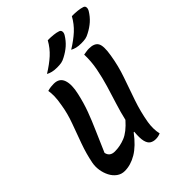

<svg xmlns="http://www.w3.org/2000/svg" viewBox="-257 -1076 1234 1234"><g transform="rotate(-45 360.0 -459.5)"><path d="M394 -932Q421 -932 445 -929.5Q469 -927 486 -921Q498 -917 500 -905Q502 -893 494 -879Q474 -846 447.5 -822.5Q421 -799 386 -781Q368 -771 352 -768Q336 -765 313 -765Q288 -765 269.5 -769.5Q251 -774 237 -782Q292 -816 330 -850.5Q368 -885 394 -932ZM613 -932Q641 -932 664.5 -929.5Q688 -927 706 -921Q718 -917 719.5 -905Q721 -893 713 -879Q693 -846 666.5 -822.5Q640 -799 605 -781Q587 -771 571.5 -768Q556 -765 533 -765Q507 -765 489 -769.5Q471 -774 457 -782Q512 -816 549.5 -850.5Q587 -885 613 -932ZM150 13Q120 13 96.5 -4Q73 -21 58.5 -49Q44 -77 39 -109.5Q34 -142 40 -173Q53 -240 77.5 -308Q102 -376 126.5 -442.5Q151 -509 161 -573Q169 -617 169.5 -646Q170 -675 166 -699Q183 -704 196.5 -705.5Q210 -707 223 -707Q274 -707 289 -664.5Q304 -622 287 -549Q272 -482 250.5 -424Q229 -366 201.5 -304Q174 -242 140 -162Q148 -121 194 -121Q241 -121 287 -139.5Q333 -158 385 -217Q398 -274 417 -333.5Q436 -393 454 -453.5Q472 -514 484 -576Q496 -638 494 -701Q509 -703 519.5 -705Q530 -707 543 -707Q592 -707 608 -679.5Q624 -652 611 -576Q598 -494 571 -417Q544 -340 517.5 -263Q491 -186 477 -105Q468 -48 479 0Q467 5 457 7Q447 9 436 9Q413 9 396.5 -1.5Q380 -12 373 -40Q366 -68 371 -123H366Q312 -51 258 -19Q204 13 150 13Z"/></g></svg>

Font: Recursive Mn Csl St SmB
Style: Italic
Weight: 600
Italic angle: -15°
Monospace: yes
Version: Version 1.079;hotconv 1.0.112;makeotfexe 2.5.65598; ttfautoh